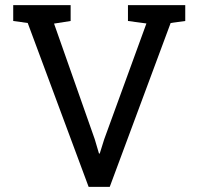

<svg xmlns="http://www.w3.org/2000/svg" viewBox="-20 -731 776 751"><path d="M326.7 0 88.4 -641.1 31.7 -648.9V-710.9H256.3V-648.9L191.4 -638.7L350.6 -186.5L367.2 -130.4H370.1L387.7 -186.5L552.7 -639.2L480.5 -648.9V-710.9H704.6V-648.9L647.5 -641.1L409.2 0Z"/></svg>

Font: Hanuman
Style: Regular
Weight: 400
Designer: Danh Hong
Foundry: Danh Hong
Version: Version 9.000